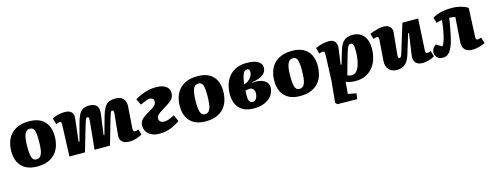

<svg xmlns="http://www.w3.org/2000/svg" viewBox="-23 -1300 5888 2296"><g transform="rotate(-15 2920.5 -152.5)"><path d="M292 16Q204 16 147.5 -16Q91 -48 63.5 -105Q36 -162 36 -237Q36 -297 52 -350Q68 -403 103.5 -444Q139 -485 196 -508.5Q253 -532 333 -532Q417 -532 473 -501.5Q529 -471 557 -415Q585 -359 585 -280Q585 -223 570 -169.5Q555 -116 520.5 -74.5Q486 -33 429.5 -8.5Q373 16 292 16ZM303 -69Q342 -69 360 -99.5Q378 -130 383 -178.5Q388 -227 388 -281Q388 -328 384 -365Q380 -402 365 -423Q350 -444 319 -444Q298 -444 282 -433Q266 -422 255.5 -397.5Q245 -373 240 -332.5Q235 -292 235 -233Q235 -182 240.5 -145.5Q246 -109 260.5 -89Q275 -69 303 -69Z M1037 -339Q1039 -368 1037.5 -383Q1036 -398 1020 -398Q1010 -398 1003.5 -389Q997 -380 990.5 -358.5Q984 -337 972 -299L884 0H692L707 -393Q708 -414 702.5 -421Q697 -428 683 -428Q673 -428 661 -422.5Q649 -417 640 -414L617 -491Q641 -503 667.5 -511.5Q694 -520 722.5 -524Q751 -528 778 -528Q829 -528 856 -501Q883 -474 875 -414L843 -142L854 -140L913 -361Q928 -415 946.5 -452Q965 -489 995 -508.5Q1025 -528 1075 -528Q1119 -528 1146 -513Q1173 -498 1183 -467Q1193 -436 1186 -386L1153 -141L1162 -139L1222 -354Q1239 -414 1259.5 -452.5Q1280 -491 1312.5 -509.5Q1345 -528 1398 -528Q1447 -528 1475.5 -510Q1504 -492 1516 -460Q1528 -428 1524 -388L1506 -138Q1504 -115 1508 -101.5Q1512 -88 1530 -88Q1541 -88 1550.5 -91Q1560 -94 1571 -100L1592 -33Q1573 -19 1544.5 -8.5Q1516 2 1487.5 8Q1459 14 1437 14Q1397 14 1369 1.5Q1341 -11 1328 -36Q1315 -61 1319 -98L1344 -350Q1347 -379 1343 -388.5Q1339 -398 1328 -398Q1318 -398 1312 -390.5Q1306 -383 1298 -358Q1290 -333 1275 -281L1194 0H1003Z M1642 -454Q1678 -476 1718.5 -493.5Q1759 -511 1805 -522Q1851 -533 1905 -533Q1953 -533 1990 -520.5Q2027 -508 2047.5 -482.5Q2068 -457 2068 -419Q2068 -386 2053 -360.5Q2038 -335 2007 -312.5Q1976 -290 1930 -263Q1894 -241 1872.5 -225Q1851 -209 1841.5 -195Q1832 -181 1832 -164Q1832 -151 1839 -138Q1846 -125 1860.5 -117.5Q1875 -110 1897 -110Q1925 -110 1955.5 -121Q1986 -132 2025 -153L2061 -72Q2013 -39 1970 -20Q1927 -1 1886.5 7.5Q1846 16 1805 16Q1748 16 1708 -4Q1668 -24 1647.5 -56.5Q1627 -89 1627 -127Q1627 -164 1643.5 -189.5Q1660 -215 1692 -236.5Q1724 -258 1768 -282Q1801 -301 1817.5 -315.5Q1834 -330 1840.5 -344Q1847 -358 1847 -375Q1847 -398 1831.5 -409Q1816 -420 1798 -420Q1785 -420 1768 -415Q1751 -410 1729 -400.5Q1707 -391 1678 -378Z M2378 16Q2290 16 2233.5 -16Q2177 -48 2149.5 -105Q2122 -162 2122 -237Q2122 -297 2138 -350Q2154 -403 2189.5 -444Q2225 -485 2282 -508.5Q2339 -532 2419 -532Q2503 -532 2559 -501.5Q2615 -471 2643 -415Q2671 -359 2671 -280Q2671 -223 2656 -169.5Q2641 -116 2606.5 -74.5Q2572 -33 2515.5 -8.5Q2459 16 2378 16ZM2389 -69Q2428 -69 2446 -99.5Q2464 -130 2469 -178.5Q2474 -227 2474 -281Q2474 -328 2470 -365Q2466 -402 2451 -423Q2436 -444 2405 -444Q2384 -444 2368 -433Q2352 -422 2341.5 -397.5Q2331 -373 2326 -332.5Q2321 -292 2321 -233Q2321 -182 2326.5 -145.5Q2332 -109 2346.5 -89Q2361 -69 2389 -69Z M2976 16Q2896 16 2842.5 -13Q2789 -42 2763 -95.5Q2737 -149 2737 -223Q2737 -286 2754.5 -342Q2772 -398 2808 -441Q2844 -484 2898.5 -508.5Q2953 -533 3026 -533Q3086 -533 3127.5 -520.5Q3169 -508 3191 -484.5Q3213 -461 3213 -428Q3213 -385 3186 -356.5Q3159 -328 3117.5 -313Q3076 -298 3031 -293V-287Q3093 -293 3137 -281Q3181 -269 3205.5 -242Q3230 -215 3230 -175Q3230 -126 3200.5 -82.5Q3171 -39 3114.5 -11.5Q3058 16 2976 16ZM2980 -63Q3000 -63 3013.5 -76.5Q3027 -90 3034.5 -111.5Q3042 -133 3042 -157Q3042 -177 3035 -192.5Q3028 -208 3014 -216.5Q3000 -225 2980 -225Q2968 -225 2954.5 -222.5Q2941 -220 2930 -217Q2928 -196 2927.5 -177.5Q2927 -159 2927 -142Q2927 -117 2932.5 -99.5Q2938 -82 2949.5 -72.5Q2961 -63 2980 -63ZM2933 -292 2958 -301Q2984 -313 3003 -330.5Q3022 -348 3033 -370.5Q3044 -393 3044 -419Q3044 -437 3036 -447Q3028 -457 3012 -457Q2994 -457 2979.5 -443.5Q2965 -430 2953.5 -395Q2942 -360 2933 -292Z M3548 16Q3460 16 3403.5 -16Q3347 -48 3319.5 -105Q3292 -162 3292 -237Q3292 -297 3308 -350Q3324 -403 3359.5 -444Q3395 -485 3452 -508.5Q3509 -532 3589 -532Q3673 -532 3729 -501.5Q3785 -471 3813 -415Q3841 -359 3841 -280Q3841 -223 3826 -169.5Q3811 -116 3776.5 -74.5Q3742 -33 3685.5 -8.5Q3629 16 3548 16ZM3559 -69Q3598 -69 3616 -99.5Q3634 -130 3639 -178.5Q3644 -227 3644 -281Q3644 -328 3640 -365Q3636 -402 3621 -423Q3606 -444 3575 -444Q3554 -444 3538 -433Q3522 -422 3511.5 -397.5Q3501 -373 3496 -332.5Q3491 -292 3491 -233Q3491 -182 3496.5 -145.5Q3502 -109 3516.5 -89Q3531 -69 3559 -69Z M3965 -377Q3967 -406 3962 -416.5Q3957 -427 3942 -427Q3933 -427 3918.5 -423.5Q3904 -420 3896 -416L3877 -490Q3896 -499 3924 -508.5Q3952 -518 3984 -523.5Q4016 -529 4046 -529Q4098 -529 4120.5 -496Q4143 -463 4135 -413L4109 -222L4120 -219L4153 -334Q4165 -374 4177 -409Q4189 -444 4208.5 -471Q4228 -498 4259.5 -513.5Q4291 -529 4340 -529Q4394 -529 4434.5 -504Q4475 -479 4497.5 -431.5Q4520 -384 4520 -314Q4520 -251 4503.5 -192Q4487 -133 4451.5 -86.5Q4416 -40 4361 -13Q4306 14 4230 14Q4195 14 4164 7Q4133 0 4114 -9L4101 139L4203 158L4193 228L3949 225L3927 202L3953 -63ZM4289 -433Q4279 -433 4270.5 -427.5Q4262 -422 4253 -406Q4244 -390 4233.5 -358.5Q4223 -327 4208 -274L4153 -78Q4166 -71 4180 -68Q4194 -65 4208 -65Q4239 -65 4261.5 -87.5Q4284 -110 4298.5 -148.5Q4313 -187 4320 -236.5Q4327 -286 4327 -339Q4327 -364 4325 -381.5Q4323 -399 4318.5 -410.5Q4314 -422 4306.5 -427.5Q4299 -433 4289 -433Z M4548 -484Q4566 -494 4596 -504Q4626 -514 4659 -521.5Q4692 -529 4717 -529Q4772 -529 4799 -501.5Q4826 -474 4820 -421L4794 -159Q4793 -136 4795.5 -126.5Q4798 -117 4811 -117Q4820 -117 4826 -124Q4832 -131 4838.5 -148.5Q4845 -166 4854 -196L4952 -515H5147L5125 -120Q5124 -105 5129 -96.5Q5134 -88 5145 -88Q5157 -88 5170 -91.5Q5183 -95 5192 -100L5212 -29Q5199 -21 5181 -13Q5163 -5 5143 1Q5123 7 5102.5 10.5Q5082 14 5065 14Q5007 14 4978 -17.5Q4949 -49 4958 -109L4996 -374L4986 -377L4911 -132Q4894 -77 4870.5 -45.5Q4847 -14 4815.5 0Q4784 14 4744 14Q4681 14 4645.5 -25.5Q4610 -65 4615 -134L4634 -391Q4636 -413 4629 -420.5Q4622 -428 4609 -428Q4601 -428 4591 -425Q4581 -422 4569 -416Z M5326 -476Q5351 -492 5385.5 -505Q5420 -518 5465.5 -525.5Q5511 -533 5569 -533Q5609 -533 5650 -524.5Q5691 -516 5722.5 -503.5Q5754 -491 5764 -477L5748 -121Q5747 -105 5752.5 -96.5Q5758 -88 5769 -88Q5777 -88 5787.5 -91Q5798 -94 5815 -100L5838 -25Q5826 -18 5800.5 -9Q5775 0 5742.5 7Q5710 14 5677 14Q5620 14 5588.5 -17Q5557 -48 5560 -108L5581 -416Q5569 -421 5547.5 -424Q5526 -427 5508 -427Q5501 -373 5490.5 -317.5Q5480 -262 5470 -216Q5460 -170 5453 -145Q5432 -73 5400 -29Q5368 15 5313 15Q5282 15 5261 2Q5240 -11 5229 -31Q5218 -51 5218 -72Q5218 -100 5234 -124.5Q5250 -149 5272 -160L5341 -117Q5357 -139 5367.5 -167.5Q5378 -196 5388 -238Q5393 -260 5397.5 -284Q5402 -308 5405.5 -332Q5409 -356 5412 -379Q5415 -402 5417 -423Q5402 -422 5383 -418Q5364 -414 5348 -406Z"/></g></svg>

Font: Literata ExtraBold
Style: Italic
Weight: 800
Italic angle: -2°
Designer: Latin by Veronika Burian and Jose Scaglione. Greek by Irene Vlachou. Cyrillic by Vera Evstafieva
Foundry: TypeTogether
Version: Version 3.002